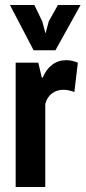

<svg xmlns="http://www.w3.org/2000/svg" viewBox="-20 -752 344 772"><path d="M279 -382Q255 -391 235 -391Q208 -391 188.5 -376Q169 -361 162 -334V0H43V-500H134L148 -440H152Q165 -473 189.5 -491.5Q214 -510 246 -510Q270 -510 293 -500ZM203 -550H115L20 -732H118L150 -666L163 -617L176 -666L213 -732H304Z"/></svg>

Font: PT Sans Narrow
Style: Bold
Weight: 700
Width: 3
Designer: A.Korolkova, O.Umpeleva, V.Yefimov
Foundry: ParaType Ltd
Version: Version 2.003W OFL